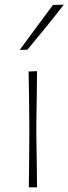

<svg xmlns="http://www.w3.org/2000/svg" viewBox="-20 -799 292 819"><path d="M103 0Q104 -56.5 104.2 -108.5Q104.5 -160.5 105 -221V-271Q104.5 -332 103.8 -385Q103 -438 102 -494L138 -495.5Q137.5 -439 136.8 -385.5Q136 -332 135 -271V-221Q136 -160.5 136.8 -108.5Q137.5 -56.5 138 0ZM64 -586Q99.5 -634 135.2 -682.5Q171 -731 206 -778L252 -779Q214.5 -730.5 175.8 -682.8Q137 -635 97 -587Z"/></svg>

Font: Commissioner Loud Thin
Style: Regular
Weight: 100
Designer: Kostas Bartsokas
Foundry: Kostas Bartsokas
Version: Version 1.000; ttfautohint (v1.8.3)